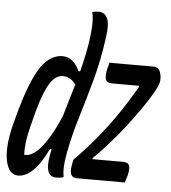

<svg xmlns="http://www.w3.org/2000/svg" viewBox="-74 -806 770 866"><g transform="rotate(5 311.0 -373.0)"><path d="M193 -543Q221 -543 240.5 -525Q260 -507 270 -482H278Q288 -521 296.5 -561Q305 -601 310 -643Q315 -686 314.5 -710Q314 -734 309 -753Q315 -755 322.5 -756Q330 -757 338 -757Q365 -757 377.5 -731Q390 -705 380 -640Q366 -538 341.5 -448.5Q317 -359 291.5 -276Q266 -193 250 -109Q243 -70 242 -46Q241 -22 245 0Q238 3 228.5 4Q219 5 211 5Q157 5 175 -93Q177 -107 180 -121H173Q138 -49 105 -19Q72 11 40 11Q-2 11 -15.5 -49.5Q-29 -110 -3 -216L2 -234Q32 -351 61.5 -418.5Q91 -486 123.5 -514.5Q156 -543 193 -543ZM406 -532H607Q629 -532 637 -508.5Q645 -485 640 -462L638 -457Q634 -442 615.5 -410Q597 -378 568 -336.5Q539 -295 504 -250Q469 -205 431 -163Q397 -124 368 -97V-92H507Q529 -92 534.5 -77.5Q540 -63 532 -32Q530 -24 527 -15.5Q524 -7 522 0H307Q282 0 277 -19.5Q272 -39 281 -75L283 -83Q342 -142 400 -214.5Q458 -287 507 -366Q518 -384 528 -400.5Q538 -417 548 -434L549 -440H425Q400 -440 396 -459Q392 -478 400 -509Q402 -515 403.5 -521Q405 -527 406 -532ZM59 -85H70Q85 -85 107 -100.5Q129 -116 157 -157Q185 -198 218 -274Q229 -312 239.5 -348Q250 -384 261 -419Q249 -438 233.5 -446Q218 -454 201 -454Q183 -454 163.5 -437.5Q144 -421 123.5 -373Q103 -325 80 -230L77 -219Q64 -166 61 -135.5Q58 -105 59 -85Z"/></g></svg>

Font: Recursive Mn Csl St
Style: Italic
Weight: 400
Italic angle: -15°
Monospace: yes
Version: Version 1.079;hotconv 1.0.112;makeotfexe 2.5.65598; ttfautoh